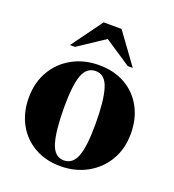

<svg xmlns="http://www.w3.org/2000/svg" viewBox="-135 -837 864 954"><g transform="rotate(20 297.0 -359.5)"><path d="M291 13Q213.5 13 154 -20.8Q94.5 -54.5 61.2 -115Q28 -175.5 28 -254Q28 -334.5 63.8 -395.5Q99.5 -456.5 161.8 -490.8Q224 -525 302.5 -525Q382 -525 441.2 -491.2Q500.5 -457.5 533.2 -397.2Q566 -337 566 -258Q566 -177.5 529.8 -116.5Q493.5 -55.5 431 -21.2Q368.5 13 291 13ZM297.5 -20Q344.5 -20 364.5 -72.5Q384.5 -125 384.5 -242.5Q384.5 -366.5 365.2 -429Q346 -491.5 296.5 -491.5Q249 -491.5 229.2 -439Q209.5 -386.5 209.5 -269.5Q209.5 -145.5 228.5 -82.8Q247.5 -20 297.5 -20ZM131 -569 249.5 -732H344.5L463 -569H436.5L297 -661.5L157.5 -569Z"/></g></svg>

Font: Newsreader Display
Style: Bold
Weight: 700
Designer: Hugues Gentile
Foundry: Production Type
Version: Version 1.001